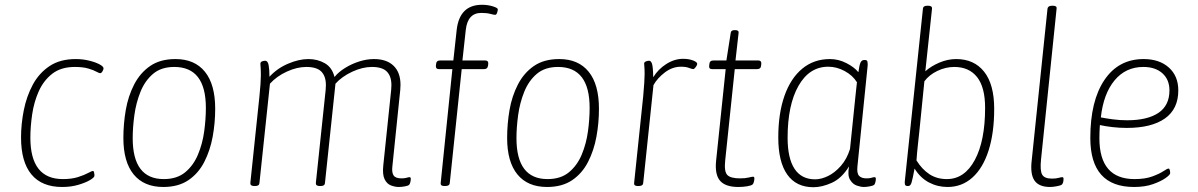

<svg xmlns="http://www.w3.org/2000/svg" viewBox="-20 -776 5009 803"><path d="M240 6Q155 6 111.5 -46.5Q68 -99 68 -201Q68 -257 79.5 -315Q91 -373 117 -421.5Q143 -470 187 -499.5Q231 -529 297 -529Q326 -529 352.5 -522.5Q379 -516 396 -507Q413 -498 413 -490Q413 -485 408.5 -477.5Q404 -470 400 -470Q394 -470 382.5 -476.5Q371 -483 349 -489.5Q327 -496 293 -496Q235 -496 198.5 -467.5Q162 -439 142 -394Q122 -349 114.5 -297.5Q107 -246 107 -200Q107 -27 243 -27Q280 -27 306.5 -35.5Q333 -44 348.5 -52.5Q364 -61 369 -61Q372 -61 373.5 -54.5Q375 -48 375 -41Q375 -34 356.5 -23Q338 -12 307.5 -3Q277 6 240 6Z M663 6Q582 6 539 -46.5Q496 -99 496 -199Q496 -258 506 -316Q516 -374 541 -422.5Q566 -471 608 -500Q650 -529 714 -529Q794 -529 837 -476Q880 -423 880 -321Q880 -262 869.5 -204.5Q859 -147 834.5 -99Q810 -51 768 -22.5Q726 6 663 6ZM665 -27Q720 -27 754.5 -55.5Q789 -84 808 -129.5Q827 -175 834 -226.5Q841 -278 841 -325Q841 -496 709 -496Q654 -496 620 -467Q586 -438 567.5 -392Q549 -346 542 -294.5Q535 -243 535 -198Q535 -27 665 -27Z M1648 6Q1632 6 1615 -0.5Q1598 -7 1588.5 -26.5Q1579 -46 1583 -84L1616 -400Q1616 -405 1616.5 -410Q1617 -415 1617 -420Q1617 -457 1598 -476.5Q1579 -496 1535 -496Q1496 -496 1453 -476Q1410 -456 1383 -426L1339 -10Q1338 2 1321 2H1317Q1300 2 1301 -11L1342 -400Q1342 -405 1342.5 -410Q1343 -415 1343 -420Q1343 -457 1324 -476.5Q1305 -496 1261 -496Q1222 -496 1179.5 -476.5Q1137 -457 1109 -426L1065 -10Q1064 2 1047 2H1043Q1026 2 1027 -11L1065 -373Q1071 -432 1071 -461Q1071 -482 1070 -494Q1069 -506 1069 -509Q1069 -517 1076.5 -519.5Q1084 -522 1089 -522Q1100 -522 1103.5 -503.5Q1107 -485 1107 -455Q1139 -490 1184.5 -509.5Q1230 -529 1270 -529Q1308 -529 1338.5 -511.5Q1369 -494 1379 -454Q1396 -475 1423.5 -492Q1451 -509 1482.5 -519Q1514 -529 1544 -529Q1597 -529 1626 -501Q1655 -473 1655 -421Q1655 -416 1654.5 -410.5Q1654 -405 1654 -400L1621 -80Q1618 -55 1626 -42.5Q1634 -30 1659 -30Q1673 -30 1680.5 -32.5Q1688 -35 1693 -35Q1698 -35 1698 -28Q1698 -21 1696 -13.5Q1694 -6 1691 -3Q1687 1 1673 3.5Q1659 6 1648 6Z M1838 2Q1822 2 1823 -10L1872 -487H1815Q1802 -487 1803 -501L1804 -509Q1805 -523 1820 -523H1876L1890 -651Q1902 -756 1996 -756Q2020 -756 2041 -749.5Q2062 -743 2062 -737Q2062 -731 2059 -722.5Q2056 -714 2051 -714Q2045 -714 2030.5 -718Q2016 -722 1993 -722Q1936 -722 1928 -651L1914 -523H2010Q2023 -523 2022 -509L2021 -501Q2019 -487 2005 -487H1911L1861 -10Q1860 2 1842 2Z M2268 6Q2187 6 2144 -46.5Q2101 -99 2101 -199Q2101 -258 2111 -316Q2121 -374 2146 -422.5Q2171 -471 2213 -500Q2255 -529 2319 -529Q2399 -529 2442 -476Q2485 -423 2485 -321Q2485 -262 2474.5 -204.5Q2464 -147 2439.5 -99Q2415 -51 2373 -22.5Q2331 6 2268 6ZM2270 -27Q2325 -27 2359.5 -55.5Q2394 -84 2413 -129.5Q2432 -175 2439 -226.5Q2446 -278 2446 -325Q2446 -496 2314 -496Q2259 -496 2225 -467Q2191 -438 2172.5 -392Q2154 -346 2147 -294.5Q2140 -243 2140 -198Q2140 -27 2270 -27Z M2647 2Q2631 2 2632 -10L2670 -373Q2673 -406 2674.5 -429.5Q2676 -453 2676 -466Q2676 -486 2675 -496Q2674 -506 2674 -510Q2674 -516 2681 -519Q2688 -522 2695 -522Q2702 -522 2706.5 -510.5Q2711 -499 2712 -453Q2733 -487 2767 -508.5Q2801 -530 2837 -530Q2861 -530 2879 -523Q2897 -516 2896 -508Q2895 -502 2889 -494.5Q2883 -487 2880 -487Q2874 -487 2861.5 -492Q2849 -497 2828 -497Q2792 -497 2760.5 -473Q2729 -449 2713 -420L2670 -10Q2669 2 2651 2Z M3068 6Q3014 6 2991.5 -20Q2969 -46 2975 -104L3015 -487H2958Q2944 -487 2946 -501L2947 -509Q2948 -523 2963 -523H3018L3036 -638Q3037 -650 3052 -650H3055Q3071 -650 3069 -638L3056 -523H3152Q3165 -523 3164 -509L3163 -501Q3162 -487 3147 -487H3053L3013 -105Q3008 -59 3021.5 -44.5Q3035 -30 3075 -30Q3097 -30 3111 -33.5Q3125 -37 3130 -37Q3135 -37 3135 -30Q3135 -23 3133 -15.5Q3131 -8 3128 -5Q3123 0 3105.5 3Q3088 6 3068 6Z M3382 7Q3310 7 3272.5 -46Q3235 -99 3235 -201Q3235 -302 3261 -375.5Q3287 -449 3335.5 -489Q3384 -529 3451 -529Q3487 -529 3520 -512Q3553 -495 3570 -474Q3574 -504 3579 -514.5Q3584 -525 3594 -525H3597Q3606 -525 3607.5 -519.5Q3609 -514 3609 -504L3566 -80Q3563 -51 3573 -40.5Q3583 -30 3604 -30Q3618 -30 3625 -32.5Q3632 -35 3638 -35Q3643 -35 3643 -28Q3643 -21 3641 -13.5Q3639 -6 3636 -3Q3631 1 3617 3.5Q3603 6 3593 6Q3580 6 3563 0Q3546 -6 3535 -24.5Q3524 -43 3531 -80Q3500 -30 3459 -11.5Q3418 7 3382 7ZM3389 -26Q3415 -26 3443.5 -40Q3472 -54 3497 -82.5Q3522 -111 3535 -153L3557 -367Q3558 -380 3560.5 -400Q3563 -420 3564 -432Q3546 -461 3512.5 -479Q3479 -497 3444 -497Q3365 -497 3319.5 -417Q3274 -337 3274 -200Q3274 -114 3303 -70Q3332 -26 3389 -26Z M3943 6Q3901 6 3865 -13Q3829 -32 3805 -71Q3797 -28 3792.5 -13Q3788 2 3779 2H3776Q3766 2 3764.5 -5.5Q3763 -13 3765 -26L3840 -740Q3841 -752 3858 -752H3862Q3879 -752 3878 -740L3850 -478Q3875 -500 3909.5 -514.5Q3944 -529 3979 -529Q4054 -529 4096 -476Q4138 -423 4138 -321Q4138 -220 4114.5 -146.5Q4091 -73 4047 -33.5Q4003 6 3943 6ZM3940 -27Q4014 -27 4057 -107Q4100 -187 4100 -325Q4100 -411 4066.5 -453.5Q4033 -496 3971 -496Q3935 -496 3900.5 -479.5Q3866 -463 3846 -436L3825 -227Q3822 -198 3818.5 -166.5Q3815 -135 3813 -105Q3836 -68 3867 -47.5Q3898 -27 3940 -27Z M4372 6Q4325 6 4306.5 -21Q4288 -48 4295 -106L4361 -740Q4363 -752 4380 -752H4384Q4401 -752 4399 -740L4334 -110Q4329 -63 4338.5 -46Q4348 -29 4379 -29Q4397 -29 4407 -32Q4417 -35 4423 -35Q4428 -35 4428 -28Q4428 -11 4421 -4Q4416 0 4399.5 3Q4383 6 4372 6Z M4723 6Q4540 6 4540 -199Q4540 -354 4599 -441.5Q4658 -529 4763 -529Q4829 -529 4868.5 -493.5Q4908 -458 4908 -398Q4908 -320 4852 -280.5Q4796 -241 4692 -241Q4662 -241 4632 -244.5Q4602 -248 4580 -253Q4579 -239 4578.5 -225Q4578 -211 4578 -198Q4578 -27 4725 -27Q4769 -27 4799 -38Q4829 -49 4845.5 -60Q4862 -71 4867 -71Q4871 -71 4872.5 -64.5Q4874 -58 4874 -52Q4874 -45 4855 -31.5Q4836 -18 4802.5 -6Q4769 6 4723 6ZM4694 -273Q4779 -273 4825 -304Q4871 -335 4871 -398Q4871 -443 4841.5 -469.5Q4812 -496 4762 -496Q4688 -496 4641.5 -440Q4595 -384 4584 -285Q4604 -281 4633.5 -277Q4663 -273 4694 -273Z"/></svg>

Font: Asap Semi Condensed Semi Condensed Thin
Style: Italic
Weight: 100
Width: 4
Italic angle: -6°
Designer: Pablo Cosgaya
Foundry: Omnibus-Type
Version: Version 3.001; ttfautohint (v1.8.4.7-5d5b)